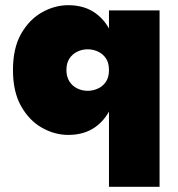

<svg xmlns="http://www.w3.org/2000/svg" viewBox="-20 -500 685 740"><path d="M400 220H595V-460H400ZM30 -230Q30 -146 61.5 -90.5Q93 -35 142 -7.5Q191 20 243 20Q306 20 349 -11.5Q392 -43 414 -99.5Q436 -156 436 -230Q436 -305 414 -361Q392 -417 349 -448.5Q306 -480 243 -480Q191 -480 142 -452.5Q93 -425 61.5 -370Q30 -315 30 -230ZM236 -230Q236 -256 247 -273.5Q258 -291 277 -300.5Q296 -310 318 -310Q338 -310 357 -301.5Q376 -293 388 -275.5Q400 -258 400 -230Q400 -202 388 -184.5Q376 -167 357 -158.5Q338 -150 318 -150Q296 -150 277 -159.5Q258 -169 247 -187Q236 -205 236 -230Z"/></svg>

Font: Jost Black
Style: Regular
Weight: 900
Version: Version 3.710